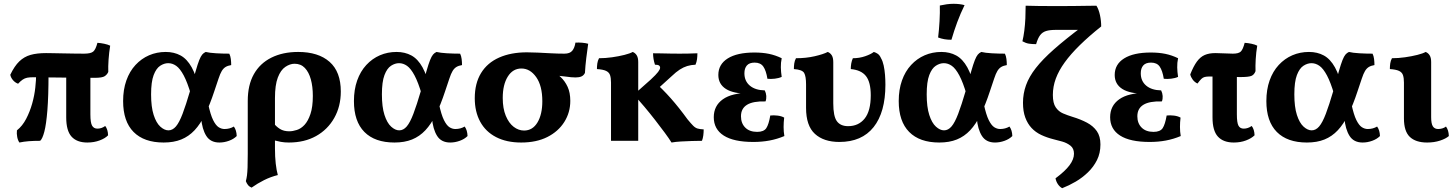

<svg xmlns="http://www.w3.org/2000/svg" viewBox="-20 -740 7648 1009"><path d="M75 -300Q59 -306 48 -319Q37 -332 34 -347Q56 -393 81.5 -417.5Q107 -442 140.5 -451.5Q174 -461 222 -461Q234 -461 257.5 -460.5Q281 -460 310 -459.5Q339 -459 368 -458.5Q397 -458 422 -458Q457 -458 470 -469Q483 -480 492 -515Q509 -514 528 -510Q547 -506 559 -500Q553 -463 550.5 -426.5Q548 -390 549 -362Q543 -348 530 -339.5Q517 -331 477 -331Q378 -331 294 -332.5Q210 -334 153 -334Q135 -334 122.5 -331.5Q110 -329 99 -321.5Q88 -314 75 -300ZM82 9Q74 -2 70.5 -20Q67 -38 69 -55Q98 -78 117.5 -115.5Q137 -153 149 -195.5Q161 -238 165.5 -279.5Q170 -321 170 -353L235 -352Q235 -235 229 -160.5Q223 -86 213 -48Q203 -10 191 0Q158 0 131.5 2Q105 4 82 9ZM439 9Q384 9 356 -22Q328 -53 328 -123V-356H455V-139Q455 -95 464 -79.5Q473 -64 492 -64Q514 -64 533 -78Q547 -60 548 -29Q533 -13 503.5 -2Q474 9 439 9Z M840 9Q737 9 682 -46.5Q627 -102 627 -209Q627 -269 644 -317Q661 -365 692 -398.5Q723 -432 763.5 -449.5Q804 -467 851 -467Q895 -467 929 -448.5Q963 -430 987.5 -386Q1012 -342 1029 -264L984 -242Q965 -307 945.5 -343.5Q926 -380 906 -394Q886 -408 864 -408Q843 -408 822 -394.5Q801 -381 787.5 -345.5Q774 -310 774 -244Q774 -178 787.5 -136Q801 -94 822.5 -74.5Q844 -55 865 -55Q887 -55 904.5 -75.5Q922 -96 939.5 -142Q957 -188 979 -263Q997 -327 1008 -365.5Q1019 -404 1027 -424Q1035 -444 1042.5 -453Q1050 -462 1061 -467Q1081 -462 1116 -460Q1151 -458 1185 -458Q1191 -446 1193 -430Q1195 -414 1195 -398Q1177 -395 1165.5 -388Q1154 -381 1145.5 -367Q1137 -353 1128.5 -327Q1120 -301 1106 -260Q1083 -190 1058 -139Q1033 -88 1002.5 -55.5Q972 -23 932.5 -7Q893 9 840 9ZM1133 9Q1086 9 1064 -26Q1042 -61 1037 -120L1074 -194Q1086 -137 1100 -109Q1114 -81 1129 -71.5Q1144 -62 1160 -62Q1187 -62 1209 -75Q1223 -56 1224 -25Q1208 -9 1183 0Q1158 9 1133 9Z M1547 -467Q1653 -467 1712 -415Q1771 -363 1771 -259Q1771 -181 1736.5 -120Q1702 -59 1641 -25Q1580 9 1498 9Q1475 9 1456 5.5Q1437 2 1414 -4V-97Q1431 -75 1451 -62.5Q1471 -50 1500 -50Q1518 -50 1540 -57Q1562 -64 1580.5 -84Q1599 -104 1611.5 -141Q1624 -178 1624 -236Q1624 -285 1613.5 -323Q1603 -361 1582 -383Q1561 -405 1528 -405Q1504 -405 1479.5 -388.5Q1455 -372 1440 -332.5Q1425 -293 1425 -225V40Q1425 84 1429 119.5Q1433 155 1440 180Q1403 189 1368 206.5Q1333 224 1302 246Q1290 241 1283 232Q1276 223 1272 212Q1276 197 1278 181.5Q1280 166 1281 140Q1282 114 1282 69V-210Q1282 -293 1314 -350Q1346 -407 1406 -437Q1466 -467 1547 -467Z M2053 9Q1950 9 1895 -46.5Q1840 -102 1840 -209Q1840 -269 1857 -317Q1874 -365 1905 -398.5Q1936 -432 1976.5 -449.5Q2017 -467 2064 -467Q2108 -467 2142 -448.5Q2176 -430 2200.5 -386Q2225 -342 2242 -264L2197 -242Q2178 -307 2158.5 -343.5Q2139 -380 2119 -394Q2099 -408 2077 -408Q2056 -408 2035 -394.5Q2014 -381 2000.5 -345.5Q1987 -310 1987 -244Q1987 -178 2000.5 -136Q2014 -94 2035.5 -74.5Q2057 -55 2078 -55Q2100 -55 2117.5 -75.5Q2135 -96 2152.5 -142Q2170 -188 2192 -263Q2210 -327 2221 -365.5Q2232 -404 2240 -424Q2248 -444 2255.5 -453Q2263 -462 2274 -467Q2294 -462 2329 -460Q2364 -458 2398 -458Q2404 -446 2406 -430Q2408 -414 2408 -398Q2390 -395 2378.5 -388Q2367 -381 2358.5 -367Q2350 -353 2341.5 -327Q2333 -301 2319 -260Q2296 -190 2271 -139Q2246 -88 2215.5 -55.5Q2185 -23 2145.5 -7Q2106 9 2053 9ZM2346 9Q2299 9 2277 -26Q2255 -61 2250 -120L2287 -194Q2299 -137 2313 -109Q2327 -81 2342 -71.5Q2357 -62 2373 -62Q2400 -62 2422 -75Q2436 -56 2437 -25Q2421 -9 2396 0Q2371 9 2346 9Z M2719 9Q2642 9 2587 -19.5Q2532 -48 2503.5 -100.5Q2475 -153 2475 -224Q2475 -302 2508 -356Q2541 -410 2603 -437.5Q2665 -465 2749 -465Q2774 -465 2806 -463.5Q2838 -462 2874.5 -460Q2911 -458 2946 -458Q2975 -458 2987.5 -473.5Q3000 -489 3004 -516Q3021 -517 3039 -515.5Q3057 -514 3071 -510Q3066 -476 3061 -435Q3056 -394 3054 -357Q3048 -344 3036 -338.5Q3024 -333 3005 -333Q2983 -333 2953.5 -337.5Q2924 -342 2881 -343L2876 -372Q2903 -357 2926 -335.5Q2949 -314 2963 -283.5Q2977 -253 2977 -210Q2977 -149 2945.5 -99Q2914 -49 2856.5 -20Q2799 9 2719 9ZM2734 -54Q2779 -54 2804.5 -96.5Q2830 -139 2830 -208Q2830 -289 2798 -334.5Q2766 -380 2720 -380Q2675 -380 2648.5 -337.5Q2622 -295 2622 -225Q2622 -170 2638 -131.5Q2654 -93 2679.5 -73.5Q2705 -54 2734 -54Z M3645 -460Q3645 -444 3643 -429Q3641 -414 3635 -400Q3611 -399 3591.5 -393Q3572 -387 3552.5 -374.5Q3533 -362 3509 -339L3423 -261L3416 -313Q3463 -271 3505.5 -223Q3548 -175 3593 -113Q3612 -90 3623 -79Q3634 -68 3646 -64.5Q3658 -61 3678 -60Q3678 -44 3676 -28.5Q3674 -13 3669 0Q3644 0 3615.5 1Q3587 2 3559 3.5Q3531 5 3509 9Q3496 -12 3473.5 -42.5Q3451 -73 3423 -109Q3395 -145 3366 -179.5Q3337 -214 3311 -243L3400 -322Q3428 -348 3438.5 -362Q3449 -376 3449 -384Q3449 -392 3443 -396Q3437 -400 3422 -400Q3417 -415 3414.5 -430Q3412 -445 3412 -460Q3429 -460 3452.5 -459.5Q3476 -459 3501.5 -458.5Q3527 -458 3551 -458Q3574 -458 3598 -458.5Q3622 -459 3645 -460ZM3334 -295V0H3191V-295ZM3305 -467Q3318 -462 3326 -449.5Q3334 -437 3334 -414V-277H3191V-306Q3191 -330 3186 -345Q3181 -360 3165 -367.5Q3149 -375 3117 -377Q3117 -392 3119 -406.5Q3121 -421 3128 -434Q3161 -434 3196.5 -439Q3232 -444 3261.5 -451.5Q3291 -459 3305 -467Z M3939 6Q3836 6 3783.5 -27.5Q3731 -61 3731 -124Q3731 -184 3778.5 -218Q3826 -252 3919 -252V-247Q3835 -247 3795 -272.5Q3755 -298 3755 -346Q3755 -402 3804.5 -433Q3854 -464 3945 -464Q3987 -464 4021 -457Q4055 -450 4088 -434Q4083 -410 4083.5 -386Q4084 -362 4088 -336Q4073 -329 4052 -326.5Q4031 -324 4013 -326Q4006 -369 3991.5 -390Q3977 -411 3946 -411Q3918 -411 3905 -396Q3892 -381 3892 -355Q3892 -314 3920.5 -290Q3949 -266 3999 -265Q4006 -251 4007 -235.5Q4008 -220 4003 -207Q3938 -209 3906 -189.5Q3874 -170 3874 -129Q3874 -92 3896.5 -69.5Q3919 -47 3959 -47Q3994 -47 4007 -66.5Q4020 -86 4028 -133Q4046 -135 4066.5 -132.5Q4087 -130 4101 -122Q4098 -97 4098 -72.5Q4098 -48 4102 -25Q4064 -9 4024 -1.5Q3984 6 3939 6Z M4391 6Q4309 6 4262.5 -36.5Q4216 -79 4216 -173V-296Q4216 -339 4206 -356.5Q4196 -374 4152 -377Q4152 -392 4154 -406.5Q4156 -421 4163 -434Q4216 -434 4261.5 -444.5Q4307 -455 4330 -467Q4343 -462 4351 -449.5Q4359 -437 4359 -413V-197Q4359 -129 4378 -103Q4397 -77 4437 -77Q4492 -77 4524 -117Q4556 -157 4556 -239Q4556 -308 4531 -340Q4506 -372 4451 -377Q4451 -392 4453.5 -406.5Q4456 -421 4462 -434Q4496 -434 4526.5 -444.5Q4557 -455 4572 -467Q4583 -464 4593 -457Q4603 -450 4610 -434Q4619 -419 4624 -395.5Q4629 -372 4631 -346Q4633 -320 4633 -295Q4633 -150 4571 -72Q4509 6 4391 6Z M4916 9Q4813 9 4758 -46.5Q4703 -102 4703 -209Q4703 -269 4720 -317Q4737 -365 4768 -398.5Q4799 -432 4839.5 -449.5Q4880 -467 4927 -467Q4971 -467 5005 -448.5Q5039 -430 5063.5 -386Q5088 -342 5105 -264L5060 -242Q5041 -307 5021.5 -343.5Q5002 -380 4982 -394Q4962 -408 4940 -408Q4919 -408 4898 -394.5Q4877 -381 4863.5 -345.5Q4850 -310 4850 -244Q4850 -178 4863.5 -136Q4877 -94 4898.5 -74.5Q4920 -55 4941 -55Q4963 -55 4980.5 -75.5Q4998 -96 5015.5 -142Q5033 -188 5055 -263Q5073 -327 5084 -365.5Q5095 -404 5103 -424Q5111 -444 5118.5 -453Q5126 -462 5137 -467Q5157 -462 5192 -460Q5227 -458 5261 -458Q5267 -446 5269 -430Q5271 -414 5271 -398Q5253 -395 5241.5 -388Q5230 -381 5221.5 -367Q5213 -353 5204.5 -327Q5196 -301 5182 -260Q5159 -190 5134 -139Q5109 -88 5078.5 -55.5Q5048 -23 5008.5 -7Q4969 9 4916 9ZM5209 9Q5162 9 5140 -26Q5118 -61 5113 -120L5150 -194Q5162 -137 5176 -109Q5190 -81 5205 -71.5Q5220 -62 5236 -62Q5263 -62 5285 -75Q5299 -56 5300 -25Q5284 -9 5259 0Q5234 9 5209 9ZM4980 -531Q4959 -531 4942.5 -534Q4926 -537 4910 -543Q4915 -584 4917.5 -629Q4920 -674 4919 -711Q4937 -715 4955 -717.5Q4973 -720 4991 -720Q5024 -720 5049 -713Q5027 -668 5010.5 -623.5Q4994 -579 4980 -531Z M5562 249Q5549 242 5539.5 228Q5530 214 5527 197Q5577 160 5600.5 128.5Q5624 97 5624 68Q5624 40 5605.5 25.5Q5587 11 5562.5 4Q5538 -3 5517 -8Q5481 -17 5451.5 -31Q5422 -45 5401 -67.5Q5380 -90 5368 -122.5Q5356 -155 5356 -200Q5356 -248 5372 -292.5Q5388 -337 5423.5 -382.5Q5459 -428 5519 -481Q5579 -534 5667 -600L5676 -583H5529Q5497 -583 5477.5 -577Q5458 -571 5446 -555Q5434 -539 5425 -508Q5404 -508 5387.5 -510.5Q5371 -513 5353 -523Q5359 -548 5363 -579Q5367 -610 5368.5 -643.5Q5370 -677 5370 -710Q5393 -709 5440.5 -708.5Q5488 -708 5542 -708Q5583 -708 5624 -708.5Q5665 -709 5696.5 -709.5Q5728 -710 5742 -710Q5754 -691 5760.5 -661Q5767 -631 5767 -601Q5703 -550 5655 -503Q5607 -456 5575.5 -412.5Q5544 -369 5528.5 -327Q5513 -285 5513 -241Q5513 -198 5528 -176Q5543 -154 5566.5 -144Q5590 -134 5616 -126Q5659 -113 5692 -95.5Q5725 -78 5744 -51Q5763 -24 5763 19Q5763 65 5745 101Q5727 137 5697.5 165.5Q5668 194 5633 214.5Q5598 235 5562 249Z M6022 6Q5919 6 5866.5 -27.5Q5814 -61 5814 -124Q5814 -184 5861.5 -218Q5909 -252 6002 -252V-247Q5918 -247 5878 -272.5Q5838 -298 5838 -346Q5838 -402 5887.5 -433Q5937 -464 6028 -464Q6070 -464 6104 -457Q6138 -450 6171 -434Q6166 -410 6166.5 -386Q6167 -362 6171 -336Q6156 -329 6135 -326.5Q6114 -324 6096 -326Q6089 -369 6074.5 -390Q6060 -411 6029 -411Q6001 -411 5988 -396Q5975 -381 5975 -355Q5975 -314 6003.5 -290Q6032 -266 6082 -265Q6089 -251 6090 -235.5Q6091 -220 6086 -207Q6021 -209 5989 -189.5Q5957 -170 5957 -129Q5957 -92 5979.5 -69.5Q6002 -47 6042 -47Q6077 -47 6090 -66.5Q6103 -86 6111 -133Q6129 -135 6149.5 -132.5Q6170 -130 6184 -122Q6181 -97 6181 -72.5Q6181 -48 6185 -25Q6147 -9 6107 -1.5Q6067 6 6022 6Z M6273 -301Q6258 -308 6248 -321.5Q6238 -335 6235 -349Q6252 -392 6270 -416.5Q6288 -441 6311 -451Q6334 -461 6367 -461Q6390 -461 6414.5 -459.5Q6439 -458 6459 -458Q6489 -458 6500.5 -469Q6512 -480 6521 -515Q6538 -514 6557 -510Q6576 -506 6587 -500Q6581 -464 6579 -428.5Q6577 -393 6578 -366Q6571 -347 6556 -341Q6541 -335 6498 -335Q6474 -335 6444 -336Q6414 -337 6386.5 -337.5Q6359 -338 6338 -338Q6321 -338 6311 -335.5Q6301 -333 6293 -325Q6285 -317 6273 -301ZM6464 9Q6409 9 6380.5 -22Q6352 -53 6352 -123V-356H6480V-139Q6480 -95 6488.5 -79.5Q6497 -64 6516 -64Q6538 -64 6558 -78Q6572 -60 6573 -29Q6557 -13 6528 -2Q6499 9 6464 9Z M6848 9Q6745 9 6690 -46.5Q6635 -102 6635 -209Q6635 -269 6652 -317Q6669 -365 6700 -398.5Q6731 -432 6771.5 -449.5Q6812 -467 6859 -467Q6903 -467 6937 -448.5Q6971 -430 6995.5 -386Q7020 -342 7037 -264L6992 -242Q6973 -307 6953.5 -343.5Q6934 -380 6914 -394Q6894 -408 6872 -408Q6851 -408 6830 -394.5Q6809 -381 6795.5 -345.5Q6782 -310 6782 -244Q6782 -178 6795.5 -136Q6809 -94 6830.5 -74.5Q6852 -55 6873 -55Q6895 -55 6912.5 -75.5Q6930 -96 6947.5 -142Q6965 -188 6987 -263Q7005 -327 7016 -365.5Q7027 -404 7035 -424Q7043 -444 7050.5 -453Q7058 -462 7069 -467Q7089 -462 7124 -460Q7159 -458 7193 -458Q7199 -446 7201 -430Q7203 -414 7203 -398Q7185 -395 7173.5 -388Q7162 -381 7153.5 -367Q7145 -353 7136.5 -327Q7128 -301 7114 -260Q7091 -190 7066 -139Q7041 -88 7010.5 -55.5Q6980 -23 6940.5 -7Q6901 9 6848 9ZM7141 9Q7094 9 7072 -26Q7050 -61 7045 -120L7082 -194Q7094 -137 7108 -109Q7122 -81 7137 -71.5Q7152 -62 7168 -62Q7195 -62 7217 -75Q7231 -56 7232 -25Q7216 -9 7191 0Q7166 9 7141 9Z M7480 9Q7420 9 7389 -20.5Q7358 -50 7358 -118V-306Q7358 -330 7353 -345Q7348 -360 7332 -367.5Q7316 -375 7284 -377Q7284 -392 7286 -406.5Q7288 -421 7295 -434Q7328 -434 7363.5 -439Q7399 -444 7428.5 -451.5Q7458 -459 7472 -467Q7485 -462 7493 -449.5Q7501 -437 7501 -414V-124Q7501 -90 7510 -76Q7519 -62 7538 -62Q7548 -62 7559 -65Q7570 -68 7579 -75Q7593 -56 7594 -25Q7578 -11 7547.5 -1Q7517 9 7480 9Z"/></svg>

Font: Vollkorn
Style: Bold
Weight: 700
Designer: Friedrich Althausen
Foundry: Friedrich Althausen
Version: Version 5.000